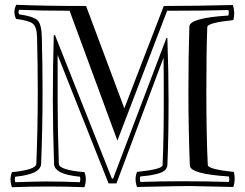

<svg xmlns="http://www.w3.org/2000/svg" viewBox="-20 -759 1024 803"><path d="M152 -74Q150 -30 44 -20Q40 -12 44 3Q136 0 175 0Q236 0 314 3Q318 -12 314 -20Q207 -30 206 -74Q201 -226 201 -339Q201 -493 205 -612H210L448 -12H453L676 -600H680Q685 -453 685 -339Q685 -180 680 -68Q679 -55 668.5 -46Q658 -37 637.5 -32Q617 -27 603 -25Q589 -23 567 -21Q563 -13 567 2Q650 -1 737 -1Q841 -1 937 2Q941 -7 937 -21Q775 -31 774 -67Q768 -220 768 -375Q768 -525 772 -648Q773 -684 935 -694Q939 -708 935 -717Q839 -714 679 -714L471 -171L271 -714Q152 -714 60 -718Q55 -708 60 -699Q118 -691 136 -675Q154 -659 155 -602Q158 -482 158 -375Q158 -227 152 -74ZM132 -74Q138 -228 138 -375Q138 -482 135 -602Q134 -647 117.5 -660Q101 -673 47 -680Q33 -710 48 -739Q160 -734 340 -734L500 -306L665 -734Q796 -734 954 -738Q964 -706 956 -675Q848 -664 847 -646Q843 -554 843 -375Q843 -190 849 -69Q850 -51 958 -40Q966 -9 956 23Q798 19 772 19Q733 19 553 23Q541 -11 553 -40Q659 -51 660 -68Q665 -182 665 -339Q665 -461 664 -518L467 8H434L221 -529V-339Q221 -226 226 -74Q227 -48 333 -39Q345 -10 333 24Q187 18 30 24Q18 -10 30 -39Q131 -49 132 -74Z"/></svg>

Font: Jacques Francois Shadow
Style: Regular
Weight: 400
Designer: Alexei Vanyashin, Nikita Kanarev (i@xarsok.ru)
Foundry: Cyreal (www.cyreal.org)
Version: Version 1.003